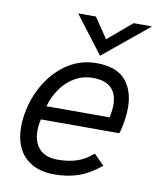

<svg xmlns="http://www.w3.org/2000/svg" viewBox="-80 -753 673 821"><g transform="rotate(10 257.0 -342.0)"><path d="M36.6 -170.9Q36.6 -205.6 45.9 -248Q60.5 -314 96.9 -370.1Q133.3 -426.3 187.5 -460.2Q241.7 -494.1 307.6 -494.1Q394 -494.1 433.3 -449.2Q472.7 -404.3 472.7 -328.6Q472.7 -285.6 460 -231L455.1 -215.8H114.7Q108.4 -190.4 108.4 -165.5Q108.4 -116.7 135 -87.6Q161.6 -58.6 214.4 -58.6Q261.7 -58.6 297.9 -70.6Q334 -82.5 367.2 -111.8L412.1 -66.9Q363.8 -27.3 316.7 -10.7Q269.5 5.9 211.9 5.9Q153.3 5.9 114 -16.6Q74.7 -39.1 55.7 -78.6Q36.6 -118.2 36.6 -170.9ZM402.3 -275.4Q409.2 -306.6 409.2 -330.1Q409.2 -377.9 383.1 -403.6Q356.9 -429.2 303.7 -429.2Q260.3 -429.2 224.6 -408.4Q189 -387.7 164.6 -352.8Q140.1 -317.9 128.4 -275.4ZM316.4 -527.8 192.9 -689.9H270L329.6 -601.6L433.6 -689.9H513.7Z"/></g></svg>

Font: Acari Sans
Style: Italic
Weight: 400
Italic angle: -13°
Designer: Alfredo Marco Pradil and Stefan Peev
Foundry: Hanken Design Co.
Version: Version 1.045;January 11, 2019;FontCreator 11.5.0.2425 64-bi